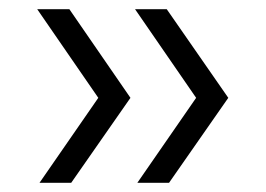

<svg xmlns="http://www.w3.org/2000/svg" viewBox="-20 -447 579 418"><path d="M279 -49 407 -234 274 -427H343L477 -234L348 -49ZM66 -49 194 -234 61 -427H131L264 -234L135 -49Z"/></svg>

Font: Smooch Sans Thin SemiBold
Style: Regular
Weight: 600
Version: Version 1.010